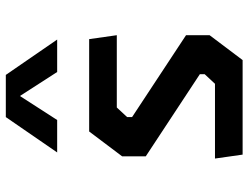

<svg xmlns="http://www.w3.org/2000/svg" viewBox="-117 -737 854 660"><g transform="rotate(-90 310.0 -407.0)"><path d="M108.5 0H433.5L519 -113.5V-194.5L237.5 -380V-397L270.5 -432.5H519L505.5 -527.5H188L102.5 -414V-333L385 -147V-130.5L352 -95H95ZM116 -637.5H227.5L310 -765.5L392.5 -637.5H504L382.5 -814H237.5Z"/></g></svg>

Font: Monaspace Krypton SemiBold
Style: Regular
Weight: 600
Designer: Riley Cran & the Lettermatic Team
Foundry: Lettermatic
Version: Version 1.200 (Monaspace Krypton)